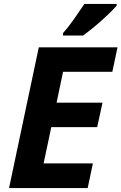

<svg xmlns="http://www.w3.org/2000/svg" viewBox="-20 -954 616 974"><path d="M25.9 0 176.8 -713.9H576.2L549.8 -589.8H299.8L267.1 -433.1H500L473.1 -309.1H240.2L201.2 -125H451.2L424.8 0ZM299.8 -773.9V-786.1Q324.7 -813.5 354.7 -856.2Q384.8 -898.9 408.2 -934.1H571.8V-925.8Q561 -912.6 540.5 -892.3Q520 -872.1 495.1 -849.9Q470.2 -827.6 445.6 -807.6Q420.9 -787.6 401.9 -773.9Z"/></svg>

Font: Open Sans
Style: Bold Italic
Weight: 700
Italic angle: -12°
Designer: Monotype Design Team
Foundry: Monotype Imaging Inc.
Version: Version 3.003; ttfautohint (v1.8.4)